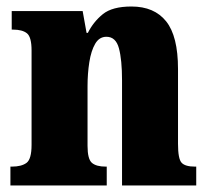

<svg xmlns="http://www.w3.org/2000/svg" viewBox="-20 -570 644 590"><path d="M12 0V-58H16Q46 -58 61.5 -69.5Q77 -81 77 -125V-415Q77 -456 63 -467.5Q49 -479 20 -479H16V-536H234L246 -469H250Q267 -503 296 -526.5Q325 -550 384 -550Q454 -550 490.5 -504.5Q527 -459 527 -358V-128Q527 -82 538 -70Q549 -58 579 -58H583V0H355V-323Q355 -386 345.5 -421.5Q336 -457 307 -457Q285 -457 272.5 -435.5Q260 -414 254.5 -379Q249 -344 249 -305V-122Q249 -81 262.5 -69.5Q276 -58 305 -58H308V0Z"/></svg>

Font: Noto Serif Condensed Black
Style: Regular
Weight: 900
Width: 3
Designer: Monotype Design Team
Foundry: Monotype Imaging Inc.
Version: Version 2.015; ttfautohint (v1.8.4.7-5d5b)